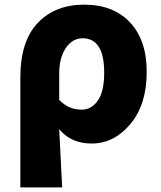

<svg xmlns="http://www.w3.org/2000/svg" viewBox="-20 -603 692 825"><path d="M67.4 202.1V-269.5Q67.4 -425.8 142.1 -504.4Q216.8 -583 341.8 -583Q466.8 -583 538.6 -506.8Q610.4 -430.7 610.4 -293.9Q610.4 -153.3 540 -69.8Q469.7 13.7 374 13.7Q285.2 13.7 234.4 -47.9Q239.3 38.1 247.1 202.1ZM331.1 -131.8Q373 -131.8 400.4 -170.9Q427.7 -210 427.7 -291Q427.7 -438.5 335 -438.5Q291 -438.5 262.7 -396.5Q234.4 -354.5 234.4 -287.1V-173.8Q274.4 -131.8 331.1 -131.8Z"/></svg>

Font: Gen Shin Gothic Heavy
Style: Bold
Weight: 900
Designer: [Source Han Sans]
Ryoko NISHIZUKA  (kana & ideographs); Paul D. Hunt (Latin, Greek & Cyrillic); Wenlong ZHANG  (bopomofo
Version: Version 1.002.20150607